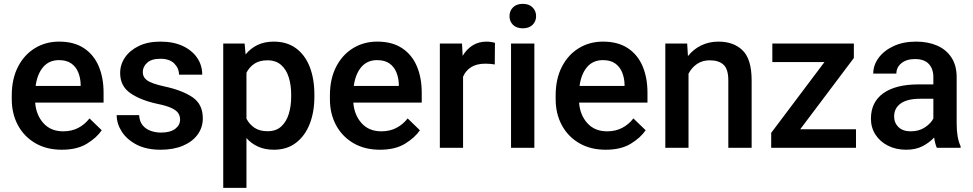

<svg xmlns="http://www.w3.org/2000/svg" viewBox="-20 -749 4931 973"><path d="M293.5 9.8Q215.3 9.8 158.2 -23.9Q101.1 -57.6 70.3 -115.5Q39.6 -173.3 39.6 -246.1V-265.6Q39.6 -348.6 70.8 -409.9Q102.1 -471.2 156.5 -504.6Q210.9 -538.1 279.3 -538.1Q355 -538.1 405 -505.1Q455.1 -472.2 480 -413.8Q504.9 -355.5 504.9 -279.3V-229H158.2Q163.1 -166 200.2 -124.8Q237.3 -83.5 300.3 -83.5Q342.8 -83.5 376 -100.6Q409.2 -117.7 433.6 -148.9L495.6 -88.9Q470.2 -51.3 420.4 -20.8Q370.6 9.8 293.5 9.8ZM278.8 -444.3Q229 -444.3 199 -409.4Q168.9 -374.5 160.6 -313.5H388.7V-322.8Q387.7 -354.5 376.5 -382.3Q365.2 -410.2 341.6 -427.2Q317.9 -444.3 278.8 -444.3Z M892.6 -143.1Q892.6 -160.6 883.8 -174.8Q875 -189 850.3 -200.9Q825.7 -212.9 777.8 -222.7Q693.4 -240.7 641.1 -276.6Q588.9 -312.5 588.9 -378.9Q588.9 -421.9 613.5 -458Q638.2 -494.1 683.8 -516.1Q729.5 -538.1 792.5 -538.1Q858.9 -538.1 906.2 -515.9Q953.6 -493.7 979.2 -455.8Q1004.9 -418 1004.9 -370.6H887.2Q887.2 -402.3 863.5 -426.8Q839.8 -451.2 792.5 -451.2Q747.6 -451.2 725.6 -430.9Q703.6 -410.6 703.6 -383.8Q703.6 -357.4 726.1 -341.3Q748.5 -325.2 813 -311Q903.8 -291.5 955.8 -256.1Q1007.8 -220.7 1007.8 -149.4Q1007.8 -103 981.4 -66.9Q955.1 -30.8 907 -10.5Q858.9 9.8 793.9 9.8Q721.7 9.8 672.1 -16.1Q622.6 -42 596.9 -82.3Q571.3 -122.6 571.3 -165.5H685.1Q687 -132.8 703.4 -113.5Q719.7 -94.2 744.4 -85.7Q769 -77.1 795.4 -77.1Q842.8 -77.1 867.7 -95.9Q892.6 -114.7 892.6 -143.1Z M1573.2 -269V-258.8Q1573.2 -182.1 1549.6 -121.3Q1525.9 -60.5 1480 -25.4Q1434.1 9.8 1368.2 9.8Q1323.2 9.8 1288.6 -5.6Q1253.9 -21 1229 -49.3V203.1H1111.3V-528.3H1219.7L1224.6 -473.1Q1250 -504.4 1285.4 -521.2Q1320.8 -538.1 1367.2 -538.1Q1434.1 -538.1 1480 -504.4Q1525.9 -470.7 1549.6 -410.2Q1573.2 -349.6 1573.2 -269ZM1455.6 -258.8V-269Q1455.6 -317.4 1443.4 -356.9Q1431.2 -396.5 1404.5 -419.9Q1377.9 -443.4 1335.4 -443.4Q1295.4 -443.4 1269.5 -426.3Q1243.7 -409.2 1229 -380.4V-147.5Q1243.7 -119.1 1269.5 -101.6Q1295.4 -84 1336.4 -84Q1378.9 -84 1405 -107.9Q1431.2 -131.8 1443.4 -171.6Q1455.6 -211.4 1455.6 -258.8Z M1905.8 9.8Q1827.6 9.8 1770.5 -23.9Q1713.4 -57.6 1682.6 -115.5Q1651.9 -173.3 1651.9 -246.1V-265.6Q1651.9 -348.6 1683.1 -409.9Q1714.4 -471.2 1768.8 -504.6Q1823.2 -538.1 1891.6 -538.1Q1967.3 -538.1 2017.3 -505.1Q2067.4 -472.2 2092.3 -413.8Q2117.2 -355.5 2117.2 -279.3V-229H1770.5Q1775.4 -166 1812.5 -124.8Q1849.6 -83.5 1912.6 -83.5Q1955.1 -83.5 1988.3 -100.6Q2021.5 -117.7 2045.9 -148.9L2107.9 -88.9Q2082.5 -51.3 2032.7 -20.8Q1982.9 9.8 1905.8 9.8ZM1891.1 -444.3Q1841.3 -444.3 1811.3 -409.4Q1781.2 -374.5 1772.9 -313.5H2001V-322.8Q2000 -354.5 1988.8 -382.3Q1977.5 -410.2 1953.9 -427.2Q1930.2 -444.3 1891.1 -444.3Z M2488.3 -531.7 2487.3 -422.4Q2463.9 -426.3 2439.5 -426.3Q2395.5 -426.3 2367.7 -408.7Q2339.8 -391.1 2326.7 -360.4V0H2209V-528.3H2321.3L2324.7 -465.8Q2344.2 -499.5 2374.8 -518.8Q2405.3 -538.1 2446.3 -538.1Q2457 -538.1 2469.5 -536.1Q2481.9 -534.2 2488.3 -531.7Z M2562 -667Q2562 -693.8 2579.8 -711.7Q2597.7 -729.5 2629.4 -729.5Q2660.6 -729.5 2678.7 -711.7Q2696.8 -693.8 2696.8 -667Q2696.8 -640.6 2678.7 -623Q2660.6 -605.5 2629.4 -605.5Q2597.7 -605.5 2579.8 -623Q2562 -640.6 2562 -667ZM2688 -528.3V0H2569.8V-528.3Z M3049.8 9.8Q2971.7 9.8 2914.6 -23.9Q2857.4 -57.6 2826.7 -115.5Q2795.9 -173.3 2795.9 -246.1V-265.6Q2795.9 -348.6 2827.1 -409.9Q2858.4 -471.2 2912.8 -504.6Q2967.3 -538.1 3035.6 -538.1Q3111.3 -538.1 3161.4 -505.1Q3211.4 -472.2 3236.3 -413.8Q3261.2 -355.5 3261.2 -279.3V-229H2914.6Q2919.4 -166 2956.5 -124.8Q2993.7 -83.5 3056.6 -83.5Q3099.1 -83.5 3132.3 -100.6Q3165.5 -117.7 3189.9 -148.9L3252 -88.9Q3226.6 -51.3 3176.8 -20.8Q3127 9.8 3049.8 9.8ZM3035.2 -444.3Q2985.4 -444.3 2955.3 -409.4Q2925.3 -374.5 2917 -313.5H3145V-322.8Q3144 -354.5 3132.8 -382.3Q3121.6 -410.2 3097.9 -427.2Q3074.2 -444.3 3035.2 -444.3Z M3576.7 -443.4Q3539.6 -443.4 3512.2 -424.8Q3484.9 -406.2 3469.2 -375.5V0H3351.6V-528.3H3462.4L3466.3 -464.8Q3494.1 -499.5 3533.4 -518.8Q3572.8 -538.1 3621.1 -538.1Q3697.8 -538.1 3743.4 -493.7Q3789.1 -449.2 3789.1 -341.3V0H3670.9V-341.8Q3670.9 -398.4 3646.7 -420.9Q3622.6 -443.4 3576.7 -443.4Z M4317.9 -93.8V0H3888.2V-75.7L4158.2 -434.6H3894V-528.3H4307.1V-455.1L4035.2 -93.8Z M4727.5 0Q4718.8 -19.5 4713.9 -52.2Q4690.9 -26.9 4655.8 -8.5Q4620.6 9.8 4572.3 9.8Q4520.5 9.8 4480 -10.7Q4439.5 -31.2 4416.5 -66.9Q4393.6 -102.5 4393.6 -147.5Q4393.6 -231.4 4456.3 -276.4Q4519 -321.3 4634.8 -321.3H4710V-357.9Q4710 -399.9 4687 -424.8Q4664.1 -449.7 4616.7 -449.7Q4573.7 -449.7 4548.1 -428.7Q4522.5 -407.7 4522.5 -376H4405.3Q4405.3 -418 4432.1 -455.1Q4459 -492.2 4507.8 -515.1Q4556.6 -538.1 4623 -538.1Q4682.6 -538.1 4728.8 -518.1Q4774.9 -498 4801.5 -457.8Q4828.1 -417.5 4828.1 -356.9V-122.1Q4828.1 -50.3 4848.1 -7.8V0ZM4595.2 -83.5Q4637.2 -83.5 4667.2 -103.5Q4697.3 -123.5 4710 -148.4V-248.5H4643.6Q4577.6 -248.5 4544.4 -224.6Q4511.2 -200.7 4511.2 -158.7Q4511.2 -126.5 4533.2 -105Q4555.2 -83.5 4595.2 -83.5Z"/></svg>

Font: Vazirmatn RD FD Medium
Style: Regular
Weight: 500
Designer: Saber Rastikerdar
Foundry: Saber Rastikerdar
Version: Version 33.003